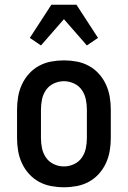

<svg xmlns="http://www.w3.org/2000/svg" viewBox="-20 -783 540 811"><path d="M250 8Q223 8 196 3Q169 -2 145 -15Q121 -28 102.5 -48.5Q84 -69 72.5 -94Q61 -119 56.5 -146Q52 -173 52 -200V-320Q52 -347 56.5 -374Q61 -401 72.5 -426Q84 -451 102.5 -471.5Q121 -492 145 -505Q169 -518 196 -523Q223 -528 250 -528Q277 -528 304 -523Q331 -518 355 -505Q379 -492 397.5 -471.5Q416 -451 427.5 -426Q439 -401 443.5 -374Q448 -347 448 -320V-200Q448 -173 443.5 -146Q439 -119 427.5 -94Q416 -69 397.5 -48.5Q379 -28 355 -15Q331 -2 304 3Q277 8 250 8ZM250 -80Q272 -80 292.5 -89.5Q313 -99 325.5 -117Q338 -135 342.5 -156.5Q347 -178 347 -200V-320Q347 -342 342.5 -363.5Q338 -385 325.5 -403Q313 -421 292.5 -430.5Q272 -440 250 -440Q228 -440 207.5 -430.5Q187 -421 174.5 -403Q162 -385 157.5 -363.5Q153 -342 153 -320V-200Q153 -178 157.5 -156.5Q162 -135 174.5 -117Q187 -99 207.5 -89.5Q228 -80 250 -80ZM347 -591 250 -702 153 -591 106 -623 197 -763H303L394 -623Z"/></svg>

Font: Iosevka Term Semibold
Style: Regular
Weight: 600
Monospace: yes
Designer: Belleve Invis
Foundry: Belleve Invis
Version: Version 31.4.0